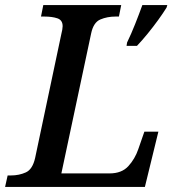

<svg xmlns="http://www.w3.org/2000/svg" viewBox="-41 -734 693 754"><path d="M458 -567Q474 -600 489.5 -639Q505 -678 518 -714H616L613 -704Q600 -683 580.5 -656Q561 -629 539 -602Q517 -575 497 -554H456ZM-21 0 -11 -45H2Q34 -45 60.5 -57Q87 -69 97 -114L200 -601Q202 -608 203.5 -617Q205 -626 205 -631Q205 -655 184.5 -662Q164 -669 133 -669H120L129 -714H435L426 -669H413Q380 -669 353 -657.5Q326 -646 317 -603L200 -53H389Q437 -53 463 -81.5Q489 -110 502 -148L526 -217H581L528 0Z"/></svg>

Font: Noto Serif Medium
Style: Italic
Weight: 500
Italic angle: -12°
Designer: Monotype Design Team
Foundry: Monotype Imaging Inc.
Version: Version 2.014; ttfautohint (v1.8.4.7-5d5b)